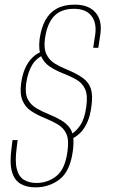

<svg xmlns="http://www.w3.org/2000/svg" viewBox="-20 -611 496 828"><path d="M133 197Q94 197 67.5 181Q41 165 31 127.5Q21 90 30 25L34 -7H56L52 26Q44 85 52.5 118Q61 151 83.5 164.5Q106 178 137 178Q186 178 223.5 148Q261 118 271 42Q278 -7 266.5 -33Q255 -59 230 -74Q205 -89 168 -104Q139 -116 114.5 -132Q90 -148 77.5 -176.5Q65 -205 71 -251Q76 -288 88 -315.5Q100 -343 119 -362Q138 -381 164 -390L169 -374Q137 -361 118.5 -330.5Q100 -300 93 -252Q87 -209 99.5 -184Q112 -159 136.5 -144.5Q161 -130 189 -119Q221 -106 243.5 -92.5Q266 -79 279 -62Q292 -45 295.5 -20.5Q299 4 294 41Q282 128 237 162.5Q192 197 133 197ZM281 -8 276 -26Q305 -40 325 -69Q345 -98 352 -150Q359 -199 347.5 -225.5Q336 -252 310.5 -267Q285 -282 248 -296Q219 -308 194.5 -324Q170 -340 157.5 -368.5Q145 -397 151 -444Q158 -492 176 -524.5Q194 -557 225 -574Q256 -591 302 -591Q362 -591 391.5 -557.5Q421 -524 413 -465L404 -405H382L391 -465Q397 -515 373 -544Q349 -573 299 -573Q243 -573 213 -541Q183 -509 174 -445Q168 -402 180.5 -376.5Q193 -351 217 -336.5Q241 -322 269 -311Q312 -293 337.5 -274.5Q363 -256 372 -228Q381 -200 374 -151Q369 -111 356 -82.5Q343 -54 324 -36Q305 -18 281 -8Z"/></svg>

Font: Alumni Sans Thin Thin
Style: Italic
Weight: 250
Italic angle: -8°
Version: Version 1.016